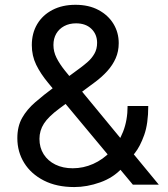

<svg xmlns="http://www.w3.org/2000/svg" viewBox="-20 -754 684 784"><path d="M283.2 9.8Q211.4 9.8 159.2 -16.8Q106.9 -43.5 78.9 -88.6Q50.8 -133.8 50.8 -189.9Q50.8 -237.8 70.3 -272.5Q89.8 -307.1 124.3 -336.9Q158.7 -366.7 202.1 -398.9L310.1 -478.5Q323.2 -488.3 338.9 -502Q354.5 -515.6 365.5 -534.7Q376.5 -553.7 376.5 -579.1Q376.5 -613.8 353.3 -636.2Q330.1 -658.7 290.5 -658.7Q263.2 -658.7 242.2 -647.5Q221.2 -636.2 209.7 -616.5Q198.2 -596.7 198.2 -570.3Q198.2 -543 210.7 -518.1Q223.1 -493.2 244.6 -466.3Q266.1 -439.5 293.5 -406.2L628.4 0H522.5L246.6 -331.1Q207.5 -378.4 176.5 -415.8Q145.5 -453.1 127.7 -489.7Q109.9 -526.4 109.9 -569.8Q109.9 -618.2 131.8 -655.3Q153.8 -692.4 194.1 -713.4Q234.4 -734.4 288.1 -734.4Q342.8 -734.4 382.3 -713.1Q421.9 -691.9 443.4 -656.5Q464.8 -621.1 464.8 -577.6Q464.8 -544.4 452.4 -516.1Q439.9 -487.8 418.2 -463.9Q396.5 -439.9 368.2 -418.9L222.7 -311Q177.7 -277.8 159.4 -249.3Q141.1 -220.7 141.1 -187Q141.1 -151.4 158.2 -124.3Q175.3 -97.2 206.1 -82Q236.8 -66.9 276.9 -66.9Q320.3 -66.9 360.4 -84.7Q400.4 -102.5 432.1 -135.7Q463.9 -168.9 482.4 -215.8Q501 -262.7 501 -321.3H585.4Q585.4 -249 568.8 -202.6Q552.2 -156.2 531 -129.4Q509.8 -102.5 495.6 -88.9L478 -66.9Q442.4 -28.3 388.9 -9.3Q335.4 9.8 283.2 9.8Z"/></svg>

Font: Inter Variable
Style: Regular
Weight: 400
Designer: Rasmus Andersson
Foundry: rsms
Version: Version 4.001;git-9221beed3